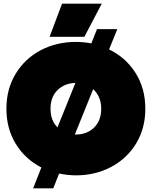

<svg xmlns="http://www.w3.org/2000/svg" viewBox="-20 -943 829 1049"><path d="M319 -923H536L441 -742H251ZM206 -28Q118 -73 66.5 -156.5Q15 -240 15 -349Q15 -456 65 -539Q115 -622 201.5 -668Q288 -714 395 -714Q436 -714 479 -706L510 -784H621L576 -673Q667 -629 720.5 -544.5Q774 -460 774 -349Q774 -242 724 -159.5Q674 -77 587.5 -31Q501 15 395 15Q351 15 303 5L271 86H161ZM392 -490Q332 -488 294 -450.5Q256 -413 256 -349Q256 -285 294 -247ZM395 -208Q455 -208 494 -246Q533 -284 533 -349Q533 -415 489 -456L389 -208Z"/></svg>

Font: Prompt Black
Style: Regular
Weight: 900
Designer: Katatrad Team
Foundry: CadsonDemak
Version: Version 1.001